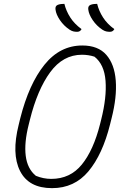

<svg xmlns="http://www.w3.org/2000/svg" viewBox="-20 -956 640 996"><path d="M314 -936Q323 -899 344.5 -865.5Q366 -832 403 -805Q396 -791 380 -791Q370 -791 361 -793Q352 -795 341 -802Q311 -822 291 -851.5Q271 -881 268 -906Q265 -925 280 -931Q288 -934 296.5 -935Q305 -936 314 -936ZM484 -936Q493 -899 514.5 -865.5Q536 -832 573 -805Q566 -791 550 -791Q540 -791 531 -793Q522 -795 511 -802Q481 -822 461 -851.5Q441 -881 438 -906Q435 -925 450 -931Q458 -934 466.5 -935Q475 -936 484 -936ZM407 -720Q489 -720 531.5 -671.5Q574 -623 580.5 -538Q587 -453 559 -343L551 -311Q512 -155 439 -67.5Q366 20 250 20Q129 20 84 -69Q39 -158 77 -309L85 -342Q130 -520 210.5 -620Q291 -720 407 -720ZM129 -310Q105 -215 113.5 -147.5Q122 -80 166 -44Q205 -28 246 -28Q344 -28 404.5 -102.5Q465 -177 499 -312L505 -336Q534 -451 527.5 -536.5Q521 -622 470 -662Q439 -672 405 -672Q307 -672 240.5 -581.5Q174 -491 135 -334Z"/></svg>

Font: Recursive Mn Csl St Lt
Style: Italic
Weight: 300
Italic angle: -15°
Monospace: yes
Version: Version 1.079;hotconv 1.0.112;makeotfexe 2.5.65598; ttfautoh